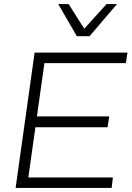

<svg xmlns="http://www.w3.org/2000/svg" viewBox="-20 -917 645 937"><path d="M56.2 0 148.9 -660.2H602.1L594.2 -608.9H196.8L160.2 -349.1H513.2L504.9 -295.9H152.8L118.2 -50.8H530.8L524.9 0ZM264.2 -897H314.9L391.1 -776.9L500 -897H550.8L417 -740.2H355Z"/></svg>

Font: Human Sans Light
Style: Italic
Weight: 300
Italic angle: -8°
Designer: Tim Radville
Foundry: Continuum
Version: Version 1.000;FEAKit 1.0